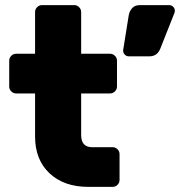

<svg xmlns="http://www.w3.org/2000/svg" viewBox="-20 -730 703 750"><path d="M340 -155H420Q431 -155 439 -147Q447 -139 447 -128V-27Q447 -16 439 -8Q431 0 420 0H325Q230 0 173.5 -53Q117 -106 117 -197V-365H43Q32 -365 24 -373Q16 -381 16 -392V-493Q16 -504 24 -512Q32 -520 43 -520H117V-683Q117 -694 125 -702Q133 -710 144 -710H270Q281 -710 289 -702Q297 -694 297 -683V-520H410Q421 -520 429 -512Q437 -504 437 -493V-392Q437 -381 429 -373Q421 -365 410 -365H297V-203Q297 -155 340 -155ZM526 -710H641Q650 -710 656.5 -703.5Q663 -697 663 -688Q663 -684 662 -681L607 -542Q595 -510 564 -510H483Q474 -510 467.5 -516.5Q461 -523 461 -532V-534L483 -671Q486 -687 496.5 -698.5Q507 -710 526 -710Z"/></svg>

Font: Rubik
Style: Regular
Weight: 700
Designer: Hubert & Fischer
Foundry: Hubert & Fischer
Version: Version 1.100